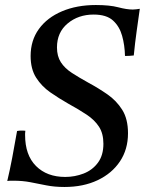

<svg xmlns="http://www.w3.org/2000/svg" viewBox="-20 -731 582 765"><path d="M537 -696Q531 -653 524.5 -607Q518 -561 513 -510Q504 -509 495.5 -508.5Q487 -508 478 -508Q477 -551 466.5 -588.5Q456 -626 430 -649.5Q404 -673 353 -673Q292 -673 249.5 -637.5Q207 -602 207 -542Q207 -507 222.5 -483Q238 -459 266.5 -440.5Q295 -422 333 -401Q372 -380 408 -355Q444 -330 467 -293.5Q490 -257 490 -200Q490 -136 458 -88Q426 -40 369 -13Q312 14 237 14Q197 14 164.5 7.5Q132 1 101 -5Q70 -11 34 -11Q27 -11 20.5 -11Q14 -11 9 -10Q19 -52 28.5 -101.5Q38 -151 48 -209Q63 -212 81 -210Q80 -203 80 -199Q80 -195 80 -193Q80 -113 123.5 -69.5Q167 -26 240 -26Q278 -26 313 -39.5Q348 -53 370 -82.5Q392 -112 392 -158Q392 -199 374.5 -226Q357 -253 325.5 -274Q294 -295 252 -318Q215 -339 180.5 -363Q146 -387 124 -421.5Q102 -456 102 -508Q102 -570 135 -615.5Q168 -661 227 -686Q286 -711 362 -711Q417 -711 451 -702Q485 -693 509 -693Q515 -693 523.5 -694Q532 -695 537 -696Z"/></svg>

Font: Tiro Devanagari Sanskrit
Style: Italic
Weight: 400
Italic angle: -11°
Designer: Devanagari: John Hudson & Fiona Ross, assisted by Paul Hanslow. Latin: John Hudson with Paul Hanslow, assisted by Kaja S
Foundry: Tiro Typeworks Ltd.
Version: Version 1.52